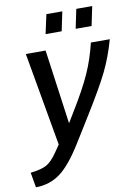

<svg xmlns="http://www.w3.org/2000/svg" viewBox="-141 -789 772 1081"><g transform="rotate(-10 244.5 -249.0)"><path d="M178 -614 202 -724H293L270 -614ZM350 -614 373 -724H464L441 -614ZM-40 140Q22 133 52 116.5Q82 100 114 53L143 11L49 -523H162L221 -97L255 -153Q328 -272 363.5 -351.5Q399 -431 421 -523H529Q502 -426 462 -344Q422 -262 323 -103L243 26Q174 137 114.5 181Q55 225 -25 226Z"/></g></svg>

Font: Raleway-v4020 SemiBold
Style: Italic
Weight: 600
Italic angle: -12°
Designer: Matt McInerney, Pablo Impallari, Rodrigo Fuenzalida
Foundry: Matt McInerney, Pablo Impallari, Rodrigo Fuenzalida
Version: Version 4.020;PS 004.020;hotconv 1.0.88;makeotf.lib2.5.64775